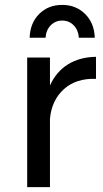

<svg xmlns="http://www.w3.org/2000/svg" viewBox="-20 -764 422 784"><path d="M372 -532V-442Q291 -445 241 -400Q191 -355 184 -279V0H91V-529H184V-415Q210 -472 258 -501.5Q306 -531 372 -532ZM101 -610Q103 -670 140 -707Q177 -744 234 -744Q290 -744 327.5 -707Q365 -670 367 -610H302Q300 -641 281 -660.5Q262 -680 234 -680Q206 -680 187 -660.5Q168 -641 166 -610Z"/></svg>

Font: Montserrat arm2
Style: Regular
Weight: 400
Designer: Julieta Ulanovsky
Foundry: Julieta Ulanovsky
Version: Version 6.000